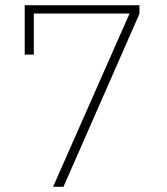

<svg xmlns="http://www.w3.org/2000/svg" viewBox="-20 -718 640 738"><path d="M224 0 516 -665V-698H75V-508H110V-666H478L184 0Z"/></svg>

Font: IBM Plex Thai Looped ExtraLight
Style: Regular
Weight: 200
Designer: Mike Abbink, Paul van der Laan, Pieter van Rosmalen, Ben Mitchell, Mark Frömberg
Foundry: Bold Monday
Version: Version 1.0